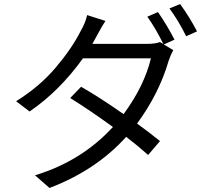

<svg xmlns="http://www.w3.org/2000/svg" viewBox="-20 -866 1040 954"><path d="M765 -806Q810 -741 847 -669L794 -645L841 -617Q827 -592 818 -564Q770 -400 661 -252Q722 -208 775 -165L716 -96Q666 -141 607 -186Q457 -20 226 68L154 5Q385 -65 541 -235Q434 -313 329 -379L383 -435Q477 -381 594 -299Q696 -437 730 -576H392Q276 -414 127 -312L60 -363Q176 -435 256.5 -530Q337 -625 381 -712Q405 -754 413 -791L504 -762Q486 -735 469.5 -703.5Q453 -672 439 -648H709Q751 -648 775 -657L792 -647Q750 -731 712 -783ZM875 -846Q924 -778 959 -710L905 -686Q866 -765 822 -824Z"/></svg>

Font: Swei Fan Sans CJK TC
Style: Regular
Weight: 400
Version: Version 2.130